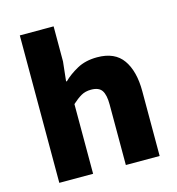

<svg xmlns="http://www.w3.org/2000/svg" viewBox="-105 -788 809 878"><g transform="rotate(-15 300.0 -349.0)"><path d="M68 0V-698H228V-532L218 -440H222Q248 -466 288 -488Q328 -510 383 -510Q467 -510 505 -455.5Q543 -401 543 -307V0H383V-287Q383 -332 369 -353Q355 -374 318 -374Q291 -374 271 -362.5Q251 -351 228 -330V0Z"/></g></svg>

Font: Source Code Pro ExtraBold
Style: Regular
Weight: 800
Monospace: yes
Designer: Paul D. Hunt, Teo Tuominen
Foundry: Adobe Systems Incorporated
Version: Version 1.018;hotconv 1.0.116;makeotfexe 2.5.65601